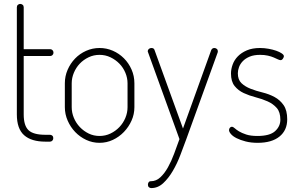

<svg xmlns="http://www.w3.org/2000/svg" viewBox="-20 -723 1524 980"><path d="M66 -686Q66 -694 71.5 -698.5Q77 -703 83 -703Q90 -703 95.5 -698.5Q101 -694 101 -686V-472H236Q243 -472 248 -467Q253 -462 253 -454Q253 -447 248 -442Q243 -437 236 -437H101V-139Q101 -82 125.5 -58.5Q150 -35 212 -35H235Q242 -35 247 -30.5Q252 -26 252 -18Q252 -10 247 -5Q242 0 235 0H212Q140 0 103 -33Q66 -66 66 -139Z M488 -478Q524 -478 556 -464Q588 -450 612.5 -425.5Q637 -401 651.5 -368Q666 -335 666 -298V-176Q666 -140 651.5 -107.5Q637 -75 612.5 -49.5Q588 -24 556 -9Q524 6 488 6Q452 6 420 -9Q388 -24 364 -49Q340 -74 325.5 -107Q311 -140 311 -176V-298Q311 -334 325 -366.5Q339 -399 363 -424Q387 -449 419.5 -463.5Q452 -478 488 -478ZM631 -298Q631 -325 620 -351.5Q609 -378 589.5 -398Q570 -418 544 -430.5Q518 -443 488 -443Q458 -443 432 -430.5Q406 -418 387 -398Q368 -378 357 -351.5Q346 -325 346 -298V-176Q346 -148 357 -121.5Q368 -95 387.5 -74.5Q407 -54 432.5 -41.5Q458 -29 488 -29Q518 -29 544 -41.5Q570 -54 589.5 -74.5Q609 -95 620 -121.5Q631 -148 631 -176Z M1074 -478Q1081 -478 1086.5 -473.5Q1092 -469 1092 -461Q1092 -457 1091 -455L931 -13Q917 25 900.5 68.5Q884 112 862 149.5Q840 187 813 212Q786 237 752 237Q745 237 740 232.5Q735 228 735 220Q735 213 738.5 207.5Q742 202 750 202Q777 202 798.5 182Q820 162 837.5 130.5Q855 99 869 61Q883 23 896 -13L736 -455Q734 -459 734 -461Q734 -468 739.5 -473Q745 -478 753 -478Q766 -478 769 -467L914 -67L1058 -467Q1063 -478 1074 -478Z M1294 -29Q1357 -29 1384 -53.5Q1411 -78 1411 -112Q1411 -151 1392.5 -172Q1374 -193 1346 -205.5Q1318 -218 1285 -226.5Q1252 -235 1224 -248Q1196 -261 1177.5 -284Q1159 -307 1159 -348Q1159 -370 1167.5 -393.5Q1176 -417 1194 -435.5Q1212 -454 1240 -466Q1268 -478 1307 -478Q1329 -478 1351 -474Q1373 -470 1390 -464Q1407 -458 1418 -450.5Q1429 -443 1429 -436Q1429 -431 1424 -423.5Q1419 -416 1412 -416Q1407 -416 1398.5 -420Q1390 -424 1377.5 -429.5Q1365 -435 1347.5 -439Q1330 -443 1308 -443Q1276 -443 1254.5 -434Q1233 -425 1219.5 -411Q1206 -397 1200 -380.5Q1194 -364 1194 -349Q1194 -316 1212.5 -298.5Q1231 -281 1259 -270Q1287 -259 1320 -251Q1353 -243 1381 -228Q1409 -213 1427.5 -186.5Q1446 -160 1446 -114Q1446 -58 1406.5 -26Q1367 6 1295 6Q1261 6 1234 -1Q1207 -8 1188 -17.5Q1169 -27 1159 -38.5Q1149 -50 1149 -59Q1149 -66 1153.5 -71Q1158 -76 1163 -76Q1170 -76 1178 -68.5Q1186 -61 1200 -52.5Q1214 -44 1236.5 -36.5Q1259 -29 1294 -29Z"/></svg>

Font: AkaAcidDosis
Style: ExtraLight
Weight: 250
Designer: Edgar Tolentino, Pablo Impallari, Igino Marini, Aka-Acid
Foundry: Edgar Tolentino, Pablo Impallari, Igino Marini, Aka-Acid
Version: Version 1.007